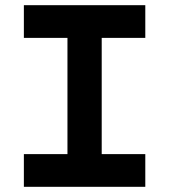

<svg xmlns="http://www.w3.org/2000/svg" viewBox="-20 -720 652 740"><path d="M72 0V-126H240V-574H72V-700H540V-574H372V-126H540V0Z"/></svg>

Font: Space Mono
Style: Bold
Weight: 700
Monospace: yes
Designer: Colophon Foundry + Benjamin Critton
Foundry: Colophon Foundry & Benjamin Critton
Version: Version 1.003; ttfautohint (v1.8.4.7-5d5b)